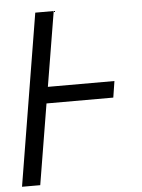

<svg xmlns="http://www.w3.org/2000/svg" viewBox="-53 -777 605 819"><g transform="rotate(-5 250.0 -367.5)"><path d="M8 0 129 -735H208L155 -415H440L429 -345H143L86 0Z"/></g></svg>

Font: Iosevka Curly Oblique
Style: Regular
Weight: 400
Italic angle: -9°
Monospace: yes
Designer: Belleve Invis
Foundry: Belleve Invis
Version: Version 11.1.0; ttfautohint (v1.8.3)